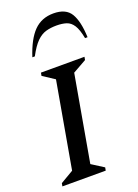

<svg xmlns="http://www.w3.org/2000/svg" viewBox="-153 -876 676 941"><g transform="rotate(-20 184.5 -406.0)"><path d="M3 0 6 -16 74 -56 153 -504 92 -544 95 -560H322L319 -544L248 -504L169 -56L232 -16L229 0ZM81 -645Q109 -731 149 -771.5Q189 -812 251 -812Q316 -812 341 -770Q366 -728 369 -645H356Q347 -692 332.5 -714.5Q318 -737 296.5 -744Q275 -751 245 -751Q215 -751 190 -744Q165 -737 142 -714.5Q119 -692 94 -645Z"/></g></svg>

Font: Spectral SC Medium
Style: Italic
Weight: 500
Italic angle: -10°
Designer: Jean-Baptiste Levee
Foundry: Production Type
Version: Version 2.001